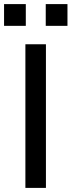

<svg xmlns="http://www.w3.org/2000/svg" viewBox="-34 -916 349 936"><path d="M189.9 -700.2V0H89.8V-700.2ZM189 -896H294.9V-790H189ZM-14.2 -896H91.8V-790H-14.2Z"/></svg>

Font: Aldrich
Style: Regular
Weight: 400
Designer: Matthew Desmond
Foundry: Matthew Desmond
Version: Version 1.001 2011